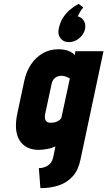

<svg xmlns="http://www.w3.org/2000/svg" viewBox="-20 -767 558 998"><path d="M413 -728 389 -747Q390 -747 377 -740Q364 -733 345 -717.5Q326 -702 309 -677Q292 -652 285 -616Q279 -588 294.5 -568Q310 -548 338 -548Q367 -548 391.5 -568Q416 -588 422 -616Q427 -640 416 -658.5Q405 -677 384 -682Q389 -693 396 -705Q403 -717 413 -728ZM398 64 518 -501H372L369 -481Q358 -492 345 -498.5Q332 -505 316.5 -508Q301 -511 283 -511Q240 -511 204 -491Q168 -471 142.5 -434Q117 -397 106 -346L70 -177Q51 -86 82 -37Q113 12 182 12Q193 12 204.5 10.5Q216 9 227.5 7Q239 5 249.5 1.5Q260 -2 268 -6L256 53Q252 68 244.5 78.5Q237 89 226.5 95Q216 101 204.5 104Q193 107 182 107L190 211Q243 211 286 196.5Q329 182 358 149.5Q387 117 398 64ZM343 -359 300 -159Q300 -154 295.5 -149Q291 -144 284 -139.5Q277 -135 267.5 -132Q258 -129 245 -129Q232 -128 224 -134Q216 -140 214 -150Q212 -160 214 -171L248 -330Q251 -343 256 -351Q261 -359 268.5 -364Q276 -369 284 -371Q292 -373 300 -373Q307 -373 315 -371Q323 -369 329 -366Q335 -363 339 -361Q343 -359 343 -359Z"/></svg>

Font: Advent Pro ExtraBold
Style: Italic
Weight: 800
Italic angle: -12°
Version: Version 3.000